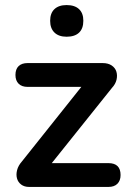

<svg xmlns="http://www.w3.org/2000/svg" viewBox="-20 -738 514 758"><path d="M95 0Q76 0 63.5 -9.5Q51 -19 47 -34Q43 -49 47.5 -66.5Q52 -84 66 -100L325 -425V-395H89Q66 -395 53.5 -407.5Q41 -420 41 -442Q41 -465 53.5 -477Q66 -489 89 -489H385Q407 -489 421 -479.5Q435 -470 439.5 -455Q444 -440 440 -423Q436 -406 422 -391L158 -61V-94H408Q456 -94 456 -47Q456 -25 443.5 -12.5Q431 0 408 0ZM243 -593Q212 -593 195 -609.5Q178 -626 178 -656Q178 -686 195 -702Q212 -718 243 -718Q275 -718 292 -702Q309 -686 309 -656Q309 -625 292 -609Q275 -593 243 -593Z"/></svg>

Font: Nunito
Style: Bold
Weight: 700
Designer: Vernon Adams
Foundry: Vernon Adams
Version: Version 3.602